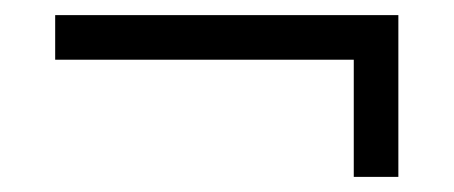

<svg xmlns="http://www.w3.org/2000/svg" viewBox="-20 -434 600 254"><path d="M448 -200V-355H53V-414H507V-200Z"/></svg>

Font: Baskervville SC
Style: Regular
Weight: 400
Designer: Alexis Faudot, Rémi Forte, Morgane Pierson, Rafael Ribas, Tanguy Vanlaeys, Rosalie Wagner, Thomas Huot-Marchand
Foundry: ANRT
Version: Version 1.100